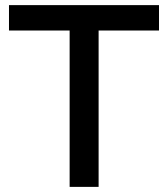

<svg xmlns="http://www.w3.org/2000/svg" viewBox="-20 -730 656 750"><path d="M601.1 -610.8H365.2V0H252V-610.8H15.1V-710H601.1Z"/></svg>

Font: Rising Sun DemiBold
Style: DemiBold
Weight: 600
Designer: Matt McInerney, Pablo Impallari, Rodrigo Fuenzalida
Foundry: Matt McInerney, Pablo Impallari, Rodrigo Fuenzalida
Version: Version 1.000